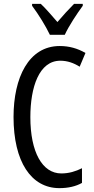

<svg xmlns="http://www.w3.org/2000/svg" viewBox="-20 -963 486 993"><path d="M408 -943H363C329 -908 311 -889 277 -849C247 -883 216 -920 191 -943H146V-933C181 -886 217 -827 238 -783H315C336 -829 378 -892 408 -933ZM292 -649C329 -649 362 -637 392 -618L422 -689C381 -713 337 -725 289 -725C128 -725 50 -561 50 -358C50 -127 141 10 287 10C333 10 372 1 404 -17V-93C372 -77 337 -66 297 -66C199 -66 137 -176 137 -357C137 -512 182 -649 292 -649Z"/></svg>

Font: Noto Sans UI Condensed
Style: Regular
Weight: 400
Width: 3
Designer: Monotype Design Team
Foundry: Monotype Imaging Inc.
Version: Version 1.901